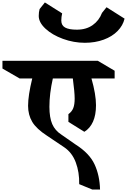

<svg xmlns="http://www.w3.org/2000/svg" viewBox="-146 -1282 1036 1566"><path d="M600 -642Q637 -512 637 -424Q637 -344 612.5 -289.5Q588 -235 542 -207L412 -288V-351Q440 -371 451.5 -400Q463 -429 463 -478Q463 -529 448 -642H285Q257 -518 257 -411Q257 -323 280 -270Q303 -217 356 -183L471 -103Q583 -32 625 58Q667 148 670 264H607L500 220Q502 123 472 42.5Q442 -38 376 -82L239 -174Q151 -231 117 -288Q83 -345 83 -419Q83 -503 117 -642H14L-126 -723V-786H652L789 -705V-642ZM354 -1114Q354 -1075 385 -1057.5Q416 -1040 481 -1040Q557 -1040 609.5 -1077Q662 -1114 686 -1177L723 -1223L870 -1130Q857 -1074 813 -1029Q769 -984 699.5 -958.5Q630 -933 546 -933Q455 -933 367.5 -965Q280 -997 225 -1048Q170 -1099 170 -1152Q170 -1183 177 -1208L220 -1262L361 -1173Q354 -1145 354 -1114Z"/></svg>

Font: InknutAntiqua
Style: Bold
Weight: 700
Designer: Claus Eggers Srensen
Foundry: Claus Eggers Srensen
Version: Version 1.000; ttfautohint (v1.2) -l 7 -r 28 -G 50 -x 13 -D 